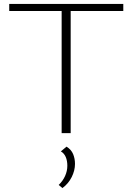

<svg xmlns="http://www.w3.org/2000/svg" viewBox="-20 -678 675 978"><path d="M294 0V-658H340V0ZM27 -622V-658H608V-622ZM298 280 279 264Q300 244 311.5 218.5Q323 193 323 166Q323 141 315 122Q307 103 290 93L319 69Q343 84 352.5 107Q362 130 362 157Q362 190 345.5 223.5Q329 257 298 280Z"/></svg>

Font: Ysabeau Infant ExtraLight
Style: Regular
Weight: 250
Designer: Christian Thalmann (Catharsis Fonts)
Version: Version 2.001;gftools[0.9.30]; featfreeze: ss01,ss02,lnum